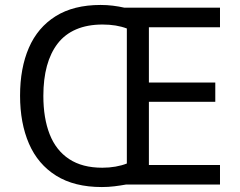

<svg xmlns="http://www.w3.org/2000/svg" viewBox="-20 -745 968 775"><path d="M386 -725Q412 -725 436 -722Q460 -719 482 -714H868V-635H581V-412H849V-334H581V-79H868V0H488Q466 4 441.5 7Q417 10 391 10Q280 10 206.5 -36Q133 -82 97 -165Q61 -248 61 -359Q61 -470 96.5 -552Q132 -634 204.5 -679.5Q277 -725 386 -725ZM394 -646Q333 -646 287.5 -626.5Q242 -607 213 -569.5Q184 -532 169.5 -479Q155 -426 155 -358Q155 -268 180.5 -203Q206 -138 259 -103Q312 -68 393 -68Q421 -68 446.5 -72.5Q472 -77 492 -85V-630Q471 -638 446.5 -642Q422 -646 394 -646Z"/></svg>

Font: Noto Sans Myanmar
Style: Regular
Weight: 400
Designer: Monotype Design Team
Foundry: Monotype Imaging Inc.
Version: Version 2.107